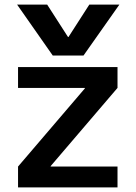

<svg xmlns="http://www.w3.org/2000/svg" viewBox="-20 -810 586 830"><path d="M54 -790H184L274 -650H276L366 -790H496L341 -570H208ZM58 0V-90L347 -428V-430H58V-520H488V-430L199 -92V-90H488V0Z"/></svg>

Font: M PLUS 2 Medium
Style: Regular
Weight: 500
Designer: Coji Morishita
Foundry: UNDERFOREST DESIGN
Version: Version 1.001